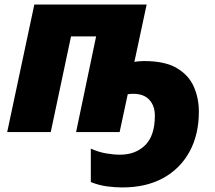

<svg xmlns="http://www.w3.org/2000/svg" viewBox="-20 -573 933 833"><path d="M511.2 240.2Q478 240.2 442.9 235.4Q407.7 230.5 374 216.8V71.8Q407.7 86.9 440.2 92.5Q472.7 98.1 501 98.1Q567.9 98.1 609.9 56.9Q651.9 15.6 651.9 -71.8Q651.9 -113.3 628.2 -139.6Q604.5 -166 558.1 -166Q551.3 -166 544.9 -165.5Q538.6 -165 534.2 -164.1L499 0H310.1L397 -415H288.1L200.2 0H11.2L128.9 -553.2H616.2L563 -304.2Q572.8 -306.6 587.2 -307.4Q601.6 -308.1 606 -308.1Q695.3 -308.1 747.1 -277.6Q798.8 -247.1 820.8 -197Q842.8 -147 842.8 -88.9Q842.8 10.7 802.5 84.7Q762.2 158.7 688 199.5Q613.8 240.2 511.2 240.2Z"/></svg>

Font: Open Sans ExtraBold
Style: Italic
Weight: 800
Italic angle: -12°
Designer: Monotype Design Team
Foundry: Monotype Imaging Inc.
Version: Version 3.000; ttfautohint (v1.8.4)